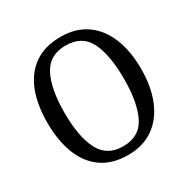

<svg xmlns="http://www.w3.org/2000/svg" viewBox="-165 -875 1019 1036"><g transform="rotate(-30 344.5 -357.5)"><path d="M344 10Q246 10 181 -36Q116 -82 84 -165Q52 -248 52 -359Q52 -470 84 -552Q116 -634 181 -679.5Q246 -725 345 -725Q439 -725 504 -679.5Q569 -634 602.5 -551.5Q636 -469 636 -358Q636 -247 602 -164.5Q568 -82 503 -36Q438 10 344 10ZM344 -44Q446 -44 487.5 -127Q529 -210 529 -358Q529 -507 488 -589Q447 -671 345 -671Q244 -671 201.5 -589Q159 -507 159 -358Q159 -210 201.5 -127Q244 -44 344 -44Z"/></g></svg>

Font: Noto Serif Myanmar SemiCondensed
Style: Regular
Weight: 400
Width: 4
Designer: Ben Mitchell and the Monotype Design Team
Foundry: Monotype Imaging Inc.
Version: Version 2.106; ttfautohint (v1.8.4.7-5d5b)